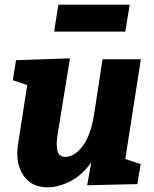

<svg xmlns="http://www.w3.org/2000/svg" viewBox="-20 -792 661 826"><path d="M186 14Q114 14 79.5 -39Q45 -92 58 -174L97 -426L35 -447L49 -533L281 -541L228 -215Q221 -174 226.5 -145.5Q232 -117 262 -117Q299 -117 334.5 -162Q370 -207 385 -301L421 -537H586L519 -108L585 -86L571 0L355 5L373 -94Q334 -39 284 -13Q234 13 186 14ZM538 -772 519 -656H213L231 -772Z"/></svg>

Font: Bitter ExtraBold
Style: Italic
Weight: 800
Italic angle: -9°
Designer: Sol Matas, and Bitter project Authors
Foundry: Sol Matas
Version: Version 2.001